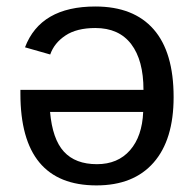

<svg xmlns="http://www.w3.org/2000/svg" viewBox="-20 -558 596 588"><path d="M419.4 -282.7Q419.4 -373.5 381.8 -422.9Q344.2 -472.2 272 -472.2Q214.8 -472.2 180.4 -449.2Q146 -426.3 133.8 -391.1L56.6 -413.1Q104 -538.1 272 -538.1Q389.2 -538.1 450.4 -468.3Q511.7 -398.4 511.7 -260.7Q511.7 -129.9 450.4 -60.1Q389.2 9.8 275.4 9.8Q42.5 9.8 42.5 -271V-282.7ZM133.3 -215.3Q140.6 -131.8 175.8 -93.5Q210.9 -55.2 276.9 -55.2Q340.8 -55.2 378.2 -97.9Q415.5 -140.6 418.5 -215.3Z"/></svg>

Font: Arimo Nerd Font
Style: Regular
Weight: 400
Designer: Steve Matteson
Foundry: Monotype Imaging Inc.
Version: Version 1.33;Nerd Fonts 3.2.1